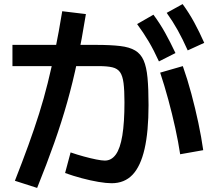

<svg xmlns="http://www.w3.org/2000/svg" viewBox="-20 -865 1040 941"><path d="M53 21Q90 -73 119 -153Q148 -233 171.5 -307.5Q195 -382 214 -458.5Q233 -535 250.5 -620.5Q268 -706 285 -810L401 -796Q381 -672 359 -567Q337 -462 309.5 -364.5Q282 -267 246 -165Q210 -63 162 56ZM863 -109Q854 -169 839 -237.5Q824 -306 805 -376Q786 -446 765 -509L876 -541Q899 -476 918 -405Q937 -334 952 -263.5Q967 -193 976 -129ZM759 -564Q734 -619 708.5 -662Q683 -705 652 -747L732 -793Q764 -750 789.5 -704Q815 -658 840 -605ZM900 -618Q875 -674 851 -717Q827 -760 797 -802L875 -845Q907 -801 932 -755Q957 -709 981 -655ZM527 33Q501 33 462.5 26.5Q424 20 381 8.5Q338 -3 299 -17L326 -118Q358 -107 391 -98Q424 -89 451.5 -83.5Q479 -78 494 -78Q526 -78 547.5 -107.5Q569 -137 579.5 -200.5Q590 -264 590 -364Q590 -422 585.5 -457.5Q581 -493 568.5 -511Q556 -529 531 -535Q506 -541 464 -541H41V-645H453Q522 -645 568.5 -639.5Q615 -634 642.5 -617.5Q670 -601 684 -569Q698 -537 703 -483.5Q708 -430 708 -350Q708 -220 688.5 -135Q669 -50 629.5 -8.5Q590 33 527 33Z"/></svg>

Font: M PLUS 1 Code SemiBold
Style: Regular
Weight: 600
Designer: Coji Morishita
Foundry: UNDERFOREST DESIGN
Version: Version 1.005